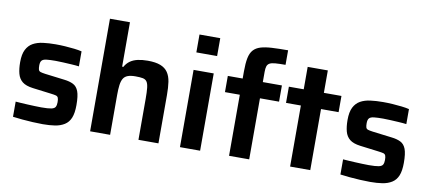

<svg xmlns="http://www.w3.org/2000/svg" viewBox="-68 -991 2796 1248"><g transform="rotate(10 1330.0 -367.5)"><path d="M258 8Q227 8 191.5 6Q156 4 122 1Q88 -2 60 -6V-106Q75 -105 95.5 -103.5Q116 -102 140 -101Q164 -100 187 -99Q210 -98 230 -98Q276 -98 296.5 -102.5Q317 -107 323 -118.5Q329 -130 329 -149Q329 -169 325 -178.5Q321 -188 310 -191Q299 -194 274 -197L155 -212Q108 -218 84.5 -237Q61 -256 52.5 -288Q44 -320 44 -364Q44 -416 59.5 -446.5Q75 -477 102.5 -492.5Q130 -508 168.5 -513Q207 -518 252 -518Q282 -518 314 -516Q346 -514 375.5 -510.5Q405 -507 425 -502V-403Q402 -406 374 -407.5Q346 -409 319 -410.5Q292 -412 271 -412Q233 -412 210.5 -409.5Q188 -407 179 -397Q170 -387 170 -364Q170 -346 173 -336.5Q176 -327 186 -323.5Q196 -320 218 -317L347 -301Q382 -297 406 -285Q430 -273 441.5 -243Q453 -213 453 -152Q453 -99 440 -67.5Q427 -36 400.5 -19.5Q374 -3 338.5 2.5Q303 8 258 8Z M570 0V-743H702V-450H710Q723 -474 744 -489Q765 -504 794 -510.5Q823 -517 860 -517Q912 -517 944 -504.5Q976 -492 993 -467Q1010 -442 1015.5 -405Q1021 -368 1021 -319V0H889V-270Q889 -316 886 -343Q883 -370 874 -383Q865 -396 847 -399.5Q829 -403 799 -403Q767 -403 747.5 -395.5Q728 -388 718.5 -371.5Q709 -355 705.5 -328.5Q702 -302 702 -264V0Z M1161 -625V-743H1298V-625ZM1163 0V-510H1296V0Z M1487 0V-403H1389V-510H1487V-557Q1487 -611 1494 -645.5Q1501 -680 1518.5 -699.5Q1536 -719 1565.5 -728Q1595 -737 1639.5 -739.5Q1684 -742 1746 -742V-646Q1704 -646 1679 -644Q1654 -642 1641.5 -635Q1629 -628 1624.5 -614.5Q1620 -601 1620 -578V-510H1746V-403H1620V0Z M1890 0V-403H1792V-510H1890V-658H2023V-510H2139V-403H2023V0Z M2419 8Q2388 8 2352.5 6Q2317 4 2283 1Q2249 -2 2221 -6V-106Q2236 -105 2256.5 -103.5Q2277 -102 2301 -101Q2325 -100 2348 -99Q2371 -98 2391 -98Q2437 -98 2457.5 -102.5Q2478 -107 2484 -118.5Q2490 -130 2490 -149Q2490 -169 2486 -178.5Q2482 -188 2471 -191Q2460 -194 2435 -197L2316 -212Q2269 -218 2245.5 -237Q2222 -256 2213.5 -288Q2205 -320 2205 -364Q2205 -416 2220.5 -446.5Q2236 -477 2263.5 -492.5Q2291 -508 2329.5 -513Q2368 -518 2413 -518Q2443 -518 2475 -516Q2507 -514 2536.5 -510.5Q2566 -507 2586 -502V-403Q2563 -406 2535 -407.5Q2507 -409 2480 -410.5Q2453 -412 2432 -412Q2394 -412 2371.5 -409.5Q2349 -407 2340 -397Q2331 -387 2331 -364Q2331 -346 2334 -336.5Q2337 -327 2347 -323.5Q2357 -320 2379 -317L2508 -301Q2543 -297 2567 -285Q2591 -273 2602.5 -243Q2614 -213 2614 -152Q2614 -99 2601 -67.5Q2588 -36 2561.5 -19.5Q2535 -3 2499.5 2.5Q2464 8 2419 8Z"/></g></svg>

Font: Saira Thin SemiBold
Style: Regular
Weight: 600
Version: Version 1.101